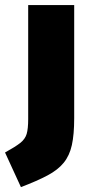

<svg xmlns="http://www.w3.org/2000/svg" viewBox="-69 -523 360 767"><path d="M14.6 224.5 -48.9 86.2Q-7.9 63.6 11.7 48.2Q31.3 32.8 37.5 12.1Q43.6 -8.6 43.6 -47.2V-502.8H227.4V-50.7Q227.4 14.1 218.1 56.4Q208.8 98.7 185.4 127.3Q162.1 155.9 120.4 178Q78.7 200.1 14.6 224.5Z"/></svg>

Font: TitilliumWeb ExtraLight
Style: Regular
Weight: 400
Designer: Mohamed Gaber, Accademia di Belle Arti di Urbino and others
Foundry: Kief Type Foundry, Accademia di Belle Arti di Urbino and others
Version: Version 3.000; ttfautohint (v1.8.2)